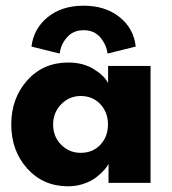

<svg xmlns="http://www.w3.org/2000/svg" viewBox="-20 -642 604 674"><path d="M90.5 -478.5Q98 -541.5 147.5 -581.8Q197 -622 273.5 -622Q349.5 -622 399.5 -582.2Q449.5 -542.5 456.5 -478.5L357.5 -454Q353.5 -485.5 332 -510.8Q310.5 -536 273.5 -536Q236.5 -536 214.8 -510.5Q193 -485 189.5 -454ZM361 0V-67Q357 -58 346 -45.5Q335 -33 317.8 -19.5Q300.5 -6 274.2 3Q248 12 219.5 12Q131.5 12 75.5 -50.5Q19.5 -113 19.5 -205Q19.5 -297 75.5 -359.8Q131.5 -422.5 219.5 -422.5Q272 -422.5 309.5 -399.2Q347 -376 359.5 -350V-410.5H508.5V0ZM166.5 -205Q166.5 -162 194.8 -133.8Q223 -105.5 263.5 -105.5Q305.5 -105.5 332.2 -133.8Q359 -162 359 -205Q359 -248 332 -276.5Q305 -305 263.5 -305Q223.5 -305 195 -276.2Q166.5 -247.5 166.5 -205Z"/></svg>

Font: League Spartan
Style: Bold
Weight: 700
Foundry: The League of Moveable Type
Version: Version 2.002